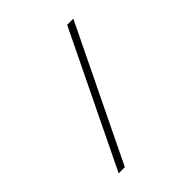

<svg xmlns="http://www.w3.org/2000/svg" viewBox="-214 -840 1078 1078"><g transform="rotate(-45 325.0 -301.0)"><path d="M108 96 493 -698H542L157 96Z"/></g></svg>

Font: Azeret Mono Thin
Style: Regular
Weight: 100
Designer: Martin Vácha
Foundry: Displaay
Version: Version 1.002